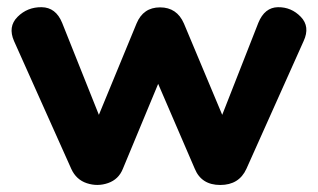

<svg xmlns="http://www.w3.org/2000/svg" viewBox="-20 -521 905 547"><path d="M183 -40 20 -404Q2 -445 30 -473Q58 -501 98.5 -500.5Q139 -500 157 -456L274 -163H249L369 -454Q388 -500 436 -500Q484 -500 504 -454L626 -163H601L716 -456Q734 -500 772 -500.5Q810 -501 837 -473Q864 -445 845 -404L682 -40Q661 6 607.5 6Q554 6 535 -40L397 -360H463L330 -40Q318 -10 288 0.5Q258 11 227.5 1Q197 -9 183 -40Z"/></svg>

Font: Nunito VF Beta Light
Style: Regular
Weight: 300
Designer: Vernon Adams
Foundry: newtypography
Version: Version 3.001